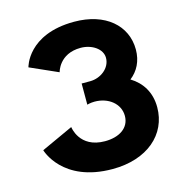

<svg xmlns="http://www.w3.org/2000/svg" viewBox="-122 -951 1027 1078"><g transform="rotate(-15 391.5 -412.5)"><path d="M253.4 -587C253.4 -587 276.4 -689 402.3 -689C466.4 -689 525.7 -651 525.7 -598C525.7 -538 466.4 -494 405.9 -494H356.3V-371C356.3 -371 375.7 -377 399.8 -377C479.7 -377 543.8 -327 543.8 -256C543.8 -186 483.3 -147 399.8 -147C249.8 -147 236.5 -273 236.5 -273L51.2 -188C51.2 -188 107.2 15 401.1 15C602.8 15 731.8 -98 731.8 -256C731.8 -343 690.8 -406 626.8 -445C671.8 -480 699.8 -532 699.8 -600C699.8 -740 585.8 -840 404.7 -840C133.2 -840 91.2 -659 91.2 -659Z"/></g></svg>

Font: Hussar
Style: BdSuprExt
Weight: 700
Foundry: Cannot Into Space Fonts
Version: Version 2.00